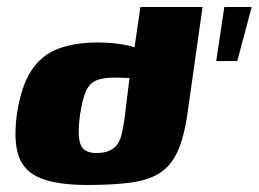

<svg xmlns="http://www.w3.org/2000/svg" viewBox="-20 -525 737 547"><path d="M229 2Q144 2 96.5 -17Q49 -36 33.5 -79.5Q18 -123 28 -199Q40 -279 69 -323.5Q98 -368 145.5 -386Q193 -404 259 -404Q280 -404 302 -402Q324 -400 344 -395.5Q364 -391 379 -384.5Q394 -378 402 -371L358 -354L380 -505H557L514 -201Q504 -132 485 -91.5Q466 -51 433.5 -31Q401 -11 350.5 -4.5Q300 2 229 2ZM254 -89Q274 -89 287.5 -94Q301 -99 310.5 -109Q320 -119 325 -137Q330 -155 334 -181L349 -303Q345 -303 338.5 -303Q332 -303 324.5 -303.5Q317 -304 308 -304Q274 -304 254.5 -296Q235 -288 225 -265.5Q215 -243 208 -198Q202 -153 205.5 -129.5Q209 -106 221.5 -97.5Q234 -89 254 -89ZM596 -351 619 -505H697L656 -351Z"/></svg>

Font: Genos ExtraBold
Style: Italic
Weight: 800
Italic angle: -8°
Version: Version 1.010